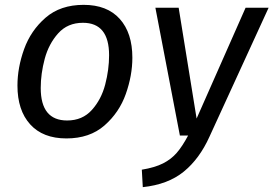

<svg xmlns="http://www.w3.org/2000/svg" viewBox="-20 -559 1128 792"><path d="M52 -206Q52 -280 79.5 -356.5Q107 -433 168 -486Q229 -539 325 -539Q422 -539 474 -481Q526 -423 526 -321Q526 -248 499 -171.5Q472 -95 411 -41.5Q350 12 254 12Q157 12 104.5 -46Q52 -104 52 -206ZM430 -331Q430 -465 322 -465Q259 -465 220 -421.5Q181 -378 164.5 -316.5Q148 -255 148 -196Q148 -62 257 -62Q320 -62 359 -105.5Q398 -149 414 -210.5Q430 -272 430 -331ZM844 5Q803 96 738 149Q673 202 569 213L565 141Q619 132 652.5 115Q686 98 709 71.5Q732 45 756 0H722L621 -527H717L791 -70L993 -527H1088Z"/></svg>

Font: Fira Sans
Style: Italic
Weight: 400
Italic angle: -8°
Designer: bBox Type GmbH & Carrois Corporate GbR & Edenspiekermann AG
Foundry: bBox Type GmbH & Carrois Corporate GbR & Edenspiekermann AG
Version: Version 4.301